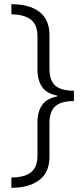

<svg xmlns="http://www.w3.org/2000/svg" viewBox="-20 -734 399 912"><path d="M34 109Q96 109 127 84.5Q158 60 158 6V-153Q158 -204 180.5 -235.5Q203 -267 252 -276V-280Q202 -289 180 -321Q158 -353 158 -404V-561Q158 -616 127 -640.5Q96 -665 34 -666V-714Q121 -714 168 -677Q215 -640 215 -567V-409Q215 -351 243 -327Q271 -303 331 -303V-254Q271 -254 243 -229.5Q215 -205 215 -149V11Q215 84 167 121Q119 158 34 158Z"/></svg>

Font: Noto Sans Lao Looped Light
Style: Regular
Weight: 300
Designer: Mark Frömberg, Ben Mitchell
Foundry: The Fontpad Ltd
Version: Version 1.002; ttfautohint (v1.8.4.7-5d5b)